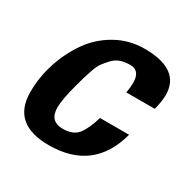

<svg xmlns="http://www.w3.org/2000/svg" viewBox="-124 -636 767 770"><g transform="rotate(30 259.0 -250.5)"><path d="M501 -394.5C501 -474 445.6 -513.7 335 -513.7C288.1 -513.7 244.6 -502.4 204.6 -480C164.6 -457.5 131.7 -427.9 106 -391.1C80.2 -354.3 60.2 -313.8 45.9 -269.5C31.6 -225.3 24.4 -180.3 24.4 -134.8C24.4 -35.8 81.1 13.7 194.3 13.7C331.7 13.7 418 -52.1 453.1 -183.6H318.4C307.9 -147.1 295.4 -119.3 280.8 -100.1C266.1 -80.9 242.8 -71.3 210.9 -71.3C169.9 -71.3 149.4 -92.4 149.4 -134.8C149.4 -159.5 156.2 -197.3 169.9 -248L181.6 -290C183.6 -297.2 187.8 -310.2 194.3 -329.1C200.8 -348 207.2 -361.5 213.4 -369.6C219.6 -377.8 227.7 -387.4 237.8 -398.4C247.9 -409.5 259.6 -417.3 272.9 -421.9C286.3 -426.4 301.1 -428.7 317.4 -428.7C348 -428.7 363.3 -409.8 363.3 -372.1C363.3 -358.4 361.7 -342.8 358.4 -325.2H490.2C497.4 -352.5 501 -375.7 501 -394.5Z"/></g></svg>

Font: FreeUniversal
Style: BoldItalic
Weight: 700
Italic angle: -11°
Version: Version 1.001